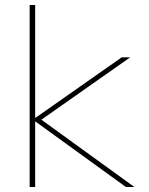

<svg xmlns="http://www.w3.org/2000/svg" viewBox="-20 -750 599 770"><path d="M99 0V-730H121V-278H123L468 -520H502L146 -270L519 0H485L123 -262H121V0Z"/></svg>

Font: M PLUS 1 Thin
Style: Regular
Weight: 100
Designer: Coji Morishita
Foundry: UNDERFOREST DESIGN
Version: Version 1.001